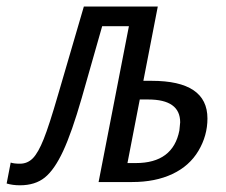

<svg xmlns="http://www.w3.org/2000/svg" viewBox="-60 -548 680 578"><path d="M396.5 -304.7Q564.5 -304.7 564.5 -191.4Q564.5 -139.6 537.4 -94Q510.3 -48.3 459 -24.2Q407.7 0 337.9 0H236.8L328.1 -469.2H247.6L186 -252.9Q156.2 -149.4 130.1 -93.3Q104 -37.1 75 -13.7Q45.9 9.8 0 9.8Q-22 9.8 -40 4.4L-27.8 -58.6Q-18.1 -55.2 0 -55.2Q22.9 -55.2 39.1 -71.8Q55.2 -88.4 71.5 -129.2Q87.9 -169.9 115.2 -264.2L192.4 -528.3H415L371.6 -304.7ZM323.7 -57.1H348.6Q460.9 -57.1 480 -155.3L482.4 -179.7Q482.4 -248.5 386.2 -248.5H360.8Z"/></svg>

Font: Liberation Mono
Style: Italic
Weight: 400
Italic angle: -12°
Monospace: yes
Designer: Steve Matteson
Foundry: Ascender Corporation
Version: Version 2.1.5